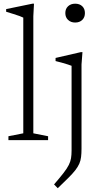

<svg xmlns="http://www.w3.org/2000/svg" viewBox="-20 -740 531 1014"><path d="M156 -36 234 -20.5V0H24.5V-20.5L103 -36V-647Q96.5 -650.5 82.8 -655.5Q69 -660.5 50.5 -666.2Q32 -672 12.5 -678V-692L151 -720.5H159.5L156 -654.5ZM377 -621Q354 -621 339.5 -634.8Q325 -648.5 325 -671Q325 -693.5 339.5 -707Q354 -720.5 377 -720.5Q400.5 -720.5 414.5 -707Q428.5 -693.5 428.5 -671Q428.5 -648.5 414.5 -634.8Q400.5 -621 377 -621ZM358 -392.5Q352.5 -395 338.2 -399.5Q324 -404 306.5 -409Q289 -414 273.5 -417.5V-434L406 -464.5H415.5L410.5 -399.5V45Q410.5 70 408.2 89Q406 108 398.8 124.5Q391.5 141 377.8 158.8Q364 176.5 341.2 199.2Q318.5 222 285 254L265.5 234Q297 197.5 315.8 173.2Q334.5 149 343.5 130.8Q352.5 112.5 355.2 95.2Q358 78 358 55.5Z"/></svg>

Font: Newsreader Light
Style: Regular
Weight: 300
Designer: Hugues Gentile
Foundry: Production Type
Version: Version 1.003